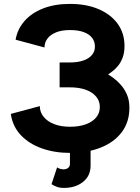

<svg xmlns="http://www.w3.org/2000/svg" viewBox="-20 -755 704 964"><path d="M266.7 85.3 238.7 169.7Q249.9 177.2 265.1 182.9Q280.3 188.5 301.1 188.5Q359.1 188.5 396.9 158.3Q434.8 128.1 434.8 76.4V0H331.2V68Q331.2 76.8 327 82.8Q322.7 88.9 315.5 92.1Q308.4 95.3 299.3 95.3Q292 95.3 282.8 92.9Q273.5 90.4 266.7 85.3ZM331.2 -441.4H279.3V-316.4H331.2Q365.8 -316.4 393.5 -309.5Q421.1 -302.5 440.7 -289.4Q460.3 -276.2 470.8 -258.2Q481.2 -240.1 481.2 -217.5Q481.2 -187.6 462.9 -165.4Q444.5 -143.2 410.8 -130.9Q377.1 -118.6 331.2 -118.6Q285.4 -118.6 251.4 -132Q217.4 -145.5 198.7 -168.9Q180 -192.3 180 -222.2L34.2 -183.1Q43.4 -120.3 84.5 -76.6Q125.7 -32.9 189.8 -10.1Q254 12.7 331.2 12.7Q418.2 12.7 485.5 -13.9Q552.8 -40.5 591.3 -91.3Q629.7 -142.1 629.7 -214.4Q629.7 -252.1 617.1 -280.7Q604.5 -309.3 586.1 -329.6Q567.8 -350 550.3 -362.7Q532.8 -375.5 522.9 -381.3Q530.9 -386.6 544.3 -396.8Q557.8 -407 571.9 -423.6Q585.9 -440.1 595.5 -465Q605.1 -489.8 605.1 -524.4Q605.1 -587.9 571 -635.3Q536.9 -682.6 475.3 -709Q413.8 -735.4 331.2 -735.4Q254.3 -735.4 196.2 -712.5Q138.2 -689.7 102.9 -649.3Q67.6 -608.8 58.3 -555.7L203.5 -516.6Q203.5 -541.8 218.4 -561.5Q233.2 -581.2 261.8 -592.6Q290.3 -604.1 331.2 -604.1Q372.7 -604.1 400.4 -593.8Q428.1 -583.5 442.4 -565Q456.6 -546.5 456.6 -521.3Q456.6 -496.3 441.2 -478.4Q425.8 -460.5 397.8 -451Q369.8 -441.4 331.2 -441.4Z"/></svg>

Font: Giphurs SC
Style: Regular
Weight: 400
Version: Version 0.920